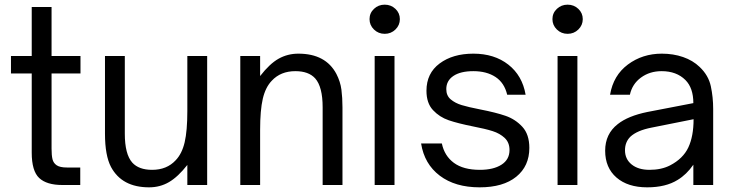

<svg xmlns="http://www.w3.org/2000/svg" viewBox="-20 -793 3142 823"><path d="M247 0Q180 0 148 -30Q116 -60 116 -139V-478H27V-553H116V-763H201V-553H325V-478H201V-156Q201 -127 205 -110.5Q209 -94 223 -84.5Q237 -75 267 -75H324V0Z M456 -77Q430 -126 430 -220V-553H515V-220Q515 -132 547 -96Q575 -65 632 -65Q695 -65 733 -106Q760 -134 771.5 -183Q783 -232 783 -317V-553H868V0H783V-86Q743 -35 704.5 -12.5Q666 10 619 10Q503 10 456 -77Z M1010 0V-553H1095V-467Q1136 -520 1174.5 -541.5Q1213 -563 1259 -563Q1376 -563 1422 -476Q1439 -443 1443.5 -408.5Q1448 -374 1448 -333V0H1363V-333Q1363 -421 1331 -457Q1303 -488 1246 -488Q1183 -488 1145 -447Q1118 -419 1106.5 -370Q1095 -321 1095 -236V0Z M1671 0H1586V-553H1671ZM1564 -711Q1564 -737 1583 -755Q1602 -773 1629 -773Q1656 -773 1675 -755Q1694 -737 1694 -711Q1694 -685 1675 -666.5Q1656 -648 1629 -648Q1602 -648 1583 -666.5Q1564 -685 1564 -711Z M1785 -178H1874Q1885 -125 1925.5 -95Q1966 -65 2037 -65Q2095 -65 2129.5 -87Q2164 -109 2164 -150Q2164 -182 2143.5 -201.5Q2123 -221 2091.5 -231Q2060 -241 2008 -251Q1943 -264 1903.5 -277.5Q1864 -291 1836 -321Q1808 -351 1808 -404Q1808 -479 1864.5 -521Q1921 -563 2009 -563Q2099 -563 2159 -516Q2219 -469 2233 -387H2154Q2142 -438 2104 -463Q2066 -488 2009 -488Q1954 -488 1923.5 -467.5Q1893 -447 1893 -411Q1893 -383 1912 -367Q1931 -351 1959 -342.5Q1987 -334 2038 -324Q2105 -311 2147 -296.5Q2189 -282 2219 -249.5Q2249 -217 2249 -159Q2249 -81 2193 -35.5Q2137 10 2036 10Q1931 10 1865 -40Q1799 -90 1785 -178Z M2455 0H2370V-553H2455ZM2348 -711Q2348 -737 2367 -755Q2386 -773 2413 -773Q2440 -773 2459 -755Q2478 -737 2478 -711Q2478 -685 2459 -666.5Q2440 -648 2413 -648Q2386 -648 2367 -666.5Q2348 -685 2348 -711Z M2574 -147Q2574 -219 2628 -261Q2672 -296 2755 -313L2952 -351Q2952 -416 2918 -450Q2880 -488 2816 -488Q2765 -488 2727.5 -460.5Q2690 -433 2680 -387H2595Q2609 -470 2671.5 -516.5Q2734 -563 2817 -563Q2866 -563 2908 -548.5Q2950 -534 2979 -506Q3017 -470 3027 -423Q3037 -376 3037 -326V0H2952V-87Q2923 -45 2885 -22Q2834 10 2754 10Q2671 10 2622.5 -32Q2574 -74 2574 -147ZM2852 -84Q2908 -113 2930.5 -161Q2953 -209 2953 -282L2773 -246Q2711 -234 2682 -207Q2659 -184 2659 -149Q2659 -111 2687.5 -88Q2716 -65 2764 -65Q2815 -65 2852 -84Z"/></svg>

Font: Open Sauce One
Style: Regular
Weight: 400
Designer: Alfredo Marco Pradil
Foundry: Creative Sauce Fz LLC
Version: Version 1.477